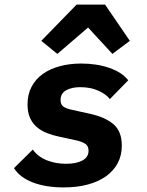

<svg xmlns="http://www.w3.org/2000/svg" viewBox="-20 -805 640 837"><path d="M258 12Q180 12 123.5 -9.5Q67 -31 41 -72L123 -153Q145 -122 183.5 -106.5Q222 -91 268 -91Q313 -91 339.5 -105.5Q366 -120 366 -148Q366 -169 351 -178.5Q336 -188 313 -193L239 -209Q210 -215 184.5 -225Q159 -235 140 -251.5Q121 -268 110.5 -292Q100 -316 100 -350Q100 -393 117.5 -426.5Q135 -460 166.5 -482.5Q198 -505 241 -516.5Q284 -528 334 -528Q403 -528 458 -508.5Q513 -489 539 -455L459 -373Q442 -395 408 -410Q374 -425 330 -425Q291 -425 267.5 -411Q244 -397 244 -369Q244 -348 257.5 -339.5Q271 -331 295 -326L372 -309Q437 -295 474 -264Q511 -233 511 -170Q511 -127 493 -93.5Q475 -60 442 -36.5Q409 -13 362.5 -0.5Q316 12 258 12ZM438 -785 546 -627 470 -570 364 -685 230 -570 160 -627 314 -785Z"/></svg>

Font: IBM Plex Mono
Style: Bold Italic
Weight: 700
Italic angle: -9°
Monospace: yes
Designer: Mike Abbink, Paul van der Laan, Pieter van Rosmalen
Foundry: Bold Monday
Version: Version 2.3